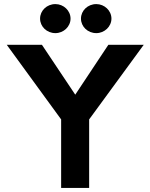

<svg xmlns="http://www.w3.org/2000/svg" viewBox="-20 -919 735 939"><path d="M683 -700H510L348 -456L185 -700H13L279 -335V0H416V-335ZM251 -899C209 -899 176 -867 176 -828C176 -789 209 -757 251 -757C291 -757 325 -789 325 -828C325 -867 291 -899 251 -899ZM451 -899C409 -899 376 -867 376 -828C376 -789 409 -757 451 -757C491 -757 525 -789 525 -828C525 -867 491 -899 451 -899Z"/></svg>

Font: Goli SemiBold
Style: Regular
Weight: 600
Designer: jaikishan Patel
Foundry: MagicType
Version: Version 1.000;Glyphs 3.2 (3242)